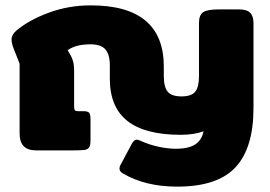

<svg xmlns="http://www.w3.org/2000/svg" viewBox="-20 -560 1007 715"><path d="M438 86Q425 79 425 68Q425 60 430 52L471 -25Q480 -40 489 -40Q495 -40 505 -35Q533 -22 568.5 -14Q604 -6 635 -6Q681 -6 706 -21.5Q731 -37 738 -71Q702 -58 653 -58Q520 -58 454.5 -109.5Q389 -161 389 -267V-316Q389 -357 372.5 -376Q356 -395 317 -395Q262 -395 232 -373L243 -354Q250 -341 253 -328.5Q256 -316 256 -298V-165Q256 -153 259 -149.5Q262 -146 270 -146H290Q307 -146 312 -140Q317 -134 317 -115V-36Q317 -18 311.5 -10.5Q306 -3 293.5 -1.5Q281 0 251 0H114Q53 0 53 -63V-323L32 -376Q23 -398 23 -413Q23 -431 41 -446Q87 -485 161 -512.5Q235 -540 318 -540Q590 -540 590 -312V-277Q590 -236 604.5 -218.5Q619 -201 656 -201Q693 -201 707 -218.5Q721 -236 721 -277V-474Q721 -504 736.5 -514.5Q752 -525 794 -525H870Q899 -525 911.5 -512.5Q924 -500 924 -474V-158Q924 -9 857 63Q790 135 640 135Q521 135 438 86Z"/></svg>

Font: Mitr SemiBold
Style: Regular
Weight: 600
Designer: Thanarat Vachiruckul
Foundry: Cadson Demak
Version: Version 1.003